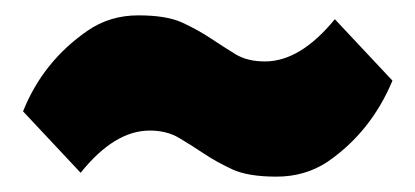

<svg xmlns="http://www.w3.org/2000/svg" viewBox="-20 -475 541 250"><path d="M175 -305Q129 -305 85 -250L10 -330Q36 -395 94 -435Q123 -455 160 -455Q197 -455 217.5 -445.5Q238 -436 254.5 -425Q271 -414 286.5 -404.5Q302 -395 325 -395Q371 -395 416 -450L491 -370Q463 -303 406 -264Q377 -245 340 -245Q303 -245 282.5 -254.5Q262 -264 245.5 -275Q229 -286 213 -295.5Q197 -305 175 -305Z"/></svg>

Font: Russo One
Style: Regular
Weight: 400
Designer: Jovanny lemonad
Foundry: Jovanny Lemonad
Version: Version 1.001